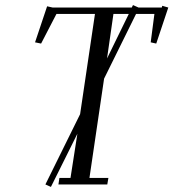

<svg xmlns="http://www.w3.org/2000/svg" viewBox="-20 -732 688 762"><path d="M119.1 -564 167 -707 189 -702.1H502.9L507.8 -711.9L529.8 -702.1H622.1L624 -709L647.9 -702.1L600.1 -559.1L578.1 -564L592.8 -676.8H520L393.1 -419.9L335 -25.9H410.2L405.8 0H211.9L215.8 -25.9H259.8L287.1 -201.2L182.1 9.8L160.2 0L297.9 -278.8L356.9 -676.8H204.1L143.1 -559.1ZM404.8 -500 491.2 -676.8H430.2Z"/></svg>

Font: Dehuti
Style: Italic
Weight: 400
Version: Version 1.2